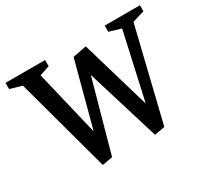

<svg xmlns="http://www.w3.org/2000/svg" viewBox="-129 -799 1064 996"><g transform="rotate(-30 403.5 -301.5)"><path d="M225 9 72 -554 1 -575V-612H238V-575L178 -555L285 -108H256L374 -552L456 -568L592 -105H566L666 -554L595 -575V-612H806V-576L734 -554L600 -2L538 9L396 -455L413 -456L287 -2Z"/></g></svg>

Font: Manuale Medium
Style: Regular
Weight: 500
Designer: Eduardo Tunni / Pablo Cosgaya
Foundry: Eduardo Tunni / Pablo Cosgaya
Version: Version 1.002